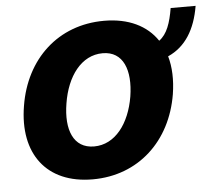

<svg xmlns="http://www.w3.org/2000/svg" viewBox="-46 -627 775 689"><g transform="rotate(-5 341.5 -283.0)"><path d="M682.9 -577.4H593C584.2 -524.5 571 -485.1 541.9 -464.1C504.3 -520.2 438.9 -552.6 350.5 -552.6C185.4 -552.6 65 -440.7 38 -273.1C9.9 -103.7 94.5 10.7 261.4 10.7C425.8 10.7 546.2 -101.6 573.9 -268.5C582 -319.6 580.3 -366.1 568.9 -405.5C632.8 -433.9 669 -493.6 682.9 -577.4ZM421.2 -273.8C405.2 -177.6 352.6 -106.5 276.3 -106.5C201.7 -106.5 175.1 -175.4 190.7 -269.2C206 -365.4 258.5 -437.1 335.6 -437.1C409.8 -437.1 436.1 -367.9 421.2 -273.8Z"/></g></svg>

Font: TID UI
Style: Bold Italic
Weight: 700
Italic angle: -9.39999°
Designer: The TID Project Authors
Foundry: Bakken & Bæck
Version: Version 1.001;hotconv 1.0.109;makeotfexe 2.5.65596